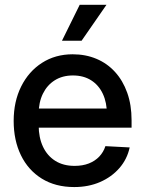

<svg xmlns="http://www.w3.org/2000/svg" viewBox="-20 -756 594 788"><path d="M284.7 11.7Q207.5 11.7 151.6 -22.9Q95.7 -57.6 65.9 -118.9Q36.1 -180.2 36.1 -259.8Q36.1 -339.4 66.9 -401.1Q97.7 -462.9 152.3 -498Q207 -533.2 278.3 -533.2Q331.5 -533.2 375.7 -514.6Q419.9 -496.1 452.1 -460.7Q484.4 -425.3 502.2 -375.2Q520 -325.2 520 -262.7V-231.9H85.4V-310.5H465.8L418.9 -286.1Q418.9 -335 402.1 -370.8Q385.3 -406.7 354 -426.5Q322.8 -446.3 279.3 -446.3Q236.3 -446.3 204.8 -426.5Q173.3 -406.7 156 -371.3Q138.7 -335.9 138.7 -289.1V-242.2Q138.7 -191.9 156.2 -154.3Q173.8 -116.7 206.8 -95.9Q239.7 -75.2 286.1 -75.2Q319.3 -75.2 344.7 -85.2Q370.1 -95.2 387.5 -113.5Q404.8 -131.8 412.6 -156.2L512.2 -150.9Q502 -103 470.2 -66.4Q438.5 -29.8 390.9 -9Q343.3 11.7 284.7 11.7ZM234.4 -588.9 307.1 -736.3H417L314.9 -588.9Z"/></svg>

Font: Inter 28pt Medium
Style: Regular
Weight: 500
Designer: Rasmus Andersson
Foundry: rsms
Version: Version 4.001;git-66647c0bb